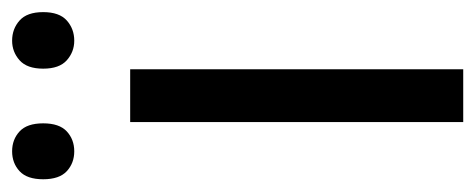

<svg xmlns="http://www.w3.org/2000/svg" viewBox="-262 -568 766 309"><g transform="rotate(-90 120.5 -414.0)"><path d="M163 -51H78V-587H163ZM-14 -727Q-14 -753 -1 -765Q12 -777 31 -777Q50 -777 63 -765Q76 -753 76 -727Q76 -701 63 -689Q50 -677 31 -677Q12 -677 -1 -689Q-14 -701 -14 -727ZM164 -727Q164 -753 177.5 -765Q191 -777 209 -777Q228 -777 241.5 -765Q255 -753 255 -727Q255 -701 241.5 -689Q228 -677 209 -677Q191 -677 177.5 -689Q164 -701 164 -727Z"/></g></svg>

Font: Noto Sans Tamil UI SemiCondensed
Style: Regular
Weight: 400
Width: 4
Designer: Jelle Bosma - Monotype Design Team
Foundry: Monotype Imaging Inc.
Version: Version 2.004; ttfautohint (v1.8.4.7-5d5b)